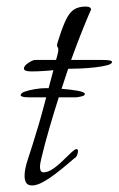

<svg xmlns="http://www.w3.org/2000/svg" viewBox="-20 -558 362 586"><path d="M78 8Q65 8 60 0Q55 -8 55 -21Q55 -41 64 -68.5Q73 -96 79 -115Q101 -184 116.5 -244Q132 -304 143 -344Q139 -343 116 -341.5Q93 -340 76 -340Q53 -340 53 -349Q53 -357 66.5 -366Q80 -375 87 -375H151L155 -389Q158 -401 158 -406Q158 -412 156 -414Q154 -416 154 -420Q154 -423 157 -432Q170 -474 181 -497Q192 -520 206 -529Q220 -538 242 -538Q257 -538 258 -529Q252 -516 235 -474.5Q218 -433 197 -375H294Q322 -375 322 -369Q322 -363 307.5 -359Q293 -355 271 -352.5Q249 -350 226.5 -349Q204 -348 188 -348Q175 -310 159.5 -261.5Q144 -213 130 -164.5Q116 -116 107 -78Q102 -58 102 -49Q102 -32 113 -32Q126 -32 141.5 -42.5Q157 -53 171.5 -67.5Q186 -82 197.5 -92.5Q209 -103 213 -103Q218 -103 218 -97Q218 -91 215 -84Q212 -77 207 -75Q199 -68 183 -54.5Q167 -41 148 -26.5Q129 -12 110.5 -2Q92 8 78 8ZM68 -261Q54 -261 48.5 -263Q43 -265 43 -267Q43 -274 56 -278.5Q69 -283 87 -286Q105 -289 120 -289Q139 -289 167 -287Q195 -285 217 -281Q239 -277 239 -271Q239 -266 227.5 -263.5Q216 -261 213 -261Z"/></svg>

Font: Bilbo
Style: Regular
Weight: 400
Designer: Robert E. Leuschke
Foundry: Robert E. Leuschke
Version: Version 1.100